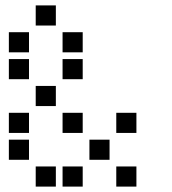

<svg xmlns="http://www.w3.org/2000/svg" viewBox="-20 -708 640 715"><path d="M114 -688Q113 -688 113 -688Q113 -688 113 -687V-614Q113 -613 113 -613Q113 -613 114 -613H187Q188 -613 188 -613Q188 -613 188 -614V-687Q188 -688 188 -688Q188 -688 187 -688ZM14 -588Q13 -588 13 -588Q13 -588 13 -587V-514Q13 -513 13 -513Q13 -513 14 -513H87Q88 -513 88 -513Q88 -513 88 -514V-587Q88 -588 88 -588Q88 -588 87 -588ZM214 -588Q213 -588 213 -588Q213 -588 213 -587V-514Q213 -513 213 -513Q213 -513 214 -513H287Q288 -513 288 -513Q288 -513 288 -514V-587Q288 -588 288 -588Q288 -588 287 -588ZM14 -488Q13 -488 13 -488Q13 -488 13 -487V-414Q13 -413 13 -413Q13 -413 14 -413H87Q88 -413 88 -413Q88 -413 88 -414V-487Q88 -488 88 -488Q88 -488 87 -488ZM214 -488Q213 -488 213 -488Q213 -488 213 -487V-414Q213 -413 213 -413Q213 -413 214 -413H287Q288 -413 288 -413Q288 -413 288 -414V-487Q288 -488 288 -488Q288 -488 287 -488ZM114 -388Q113 -388 113 -388Q113 -388 113 -387V-314Q113 -313 113 -313Q113 -313 114 -313H187Q188 -313 188 -313Q188 -313 188 -314V-387Q188 -388 188 -388Q188 -388 187 -388ZM14 -288Q13 -288 13 -288Q13 -288 13 -287V-214Q13 -213 13 -213Q13 -213 14 -213H87Q88 -213 88 -213Q88 -213 88 -214V-287Q88 -288 88 -288Q88 -288 87 -288ZM214 -288Q213 -288 213 -288Q213 -288 213 -287V-214Q213 -213 213 -213Q213 -213 214 -213H287Q288 -213 288 -213Q288 -213 288 -214V-287Q288 -288 288 -288Q288 -288 287 -288ZM414 -288Q413 -288 413 -288Q413 -288 413 -287V-214Q413 -213 413 -213Q413 -213 414 -213H487Q488 -213 488 -213Q488 -213 488 -214V-287Q488 -288 488 -288Q488 -288 487 -288ZM14 -188Q13 -188 13 -188Q13 -188 13 -187V-114Q13 -113 13 -113Q13 -113 14 -113H87Q88 -113 88 -113Q88 -113 88 -114V-187Q88 -188 88 -188Q88 -188 87 -188ZM314 -188Q313 -188 313 -188Q313 -188 313 -187V-114Q313 -113 313 -113Q313 -113 314 -113H387Q388 -113 388 -113Q388 -113 388 -114V-187Q388 -188 388 -188Q388 -188 387 -188ZM114 -88Q113 -88 113 -88Q113 -88 113 -87V-14Q113 -13 113 -13Q113 -13 114 -13H187Q188 -13 188 -13Q188 -13 188 -14V-87Q188 -88 188 -88Q188 -88 187 -88ZM214 -88Q213 -88 213 -88Q213 -88 213 -87V-14Q213 -13 213 -13Q213 -13 214 -13H287Q288 -13 288 -13Q288 -13 288 -14V-87Q288 -88 288 -88Q288 -88 287 -88ZM414 -88Q413 -88 413 -88Q413 -88 413 -87V-14Q413 -13 413 -13Q413 -13 414 -13H487Q488 -13 488 -13Q488 -13 488 -14V-87Q488 -88 488 -88Q488 -88 487 -88Z"/></svg>

Font: Doto Black
Style: Bold
Weight: 700
Monospace: yes
Version: Version 1.000